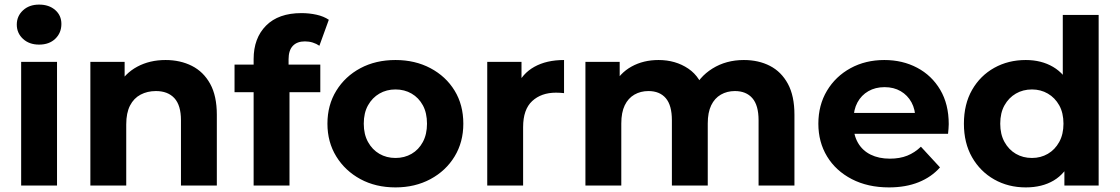

<svg xmlns="http://www.w3.org/2000/svg" viewBox="-20 -807 4870 835"><path d="M72 0V-538H228V0ZM150 -613Q107 -613 80 -638Q53 -663 53 -700Q53 -737 80 -762Q107 -787 150 -787Q193 -787 220 -763.5Q247 -740 247 -703Q247 -664 220.5 -638.5Q194 -613 150 -613Z M700 -546Q764 -546 814.5 -520.5Q865 -495 894 -442.5Q923 -390 923 -308V0H767V-284Q767 -349 738.5 -380Q710 -411 658 -411Q621 -411 591.5 -395.5Q562 -380 545.5 -348Q529 -316 529 -266V0H373V-538H522V-389L494 -434Q523 -488 577 -517Q631 -546 700 -546Z M1083 0V-550Q1083 -641 1137 -695.5Q1191 -750 1291 -750Q1325 -750 1356.5 -743Q1388 -736 1410 -721L1369 -608Q1356 -617 1340 -622Q1324 -627 1306 -627Q1272 -627 1253.5 -607.5Q1235 -588 1235 -549V-499L1239 -432V0ZM1000 -406V-526H1373V-406Z M1700 8Q1614 8 1547.5 -28Q1481 -64 1442.5 -126.5Q1404 -189 1404 -269Q1404 -350 1442.5 -412.5Q1481 -475 1547.5 -510.5Q1614 -546 1700 -546Q1785 -546 1852 -510.5Q1919 -475 1957 -413Q1995 -351 1995 -269Q1995 -189 1957 -126.5Q1919 -64 1852 -28Q1785 8 1700 8ZM1700 -120Q1739 -120 1770 -138Q1801 -156 1819 -189.5Q1837 -223 1837 -269Q1837 -316 1819 -349Q1801 -382 1770 -400Q1739 -418 1700 -418Q1661 -418 1630 -400Q1599 -382 1580.5 -349Q1562 -316 1562 -269Q1562 -223 1580.5 -189.5Q1599 -156 1630 -138Q1661 -120 1700 -120Z M2099 0V-538H2248V-386L2227 -430Q2251 -487 2304 -516.5Q2357 -546 2433 -546V-402Q2423 -403 2415 -403.5Q2407 -404 2398 -404Q2334 -404 2294.5 -367.5Q2255 -331 2255 -254V0Z M3215 -546Q3279 -546 3328.5 -520.5Q3378 -495 3406.5 -442.5Q3435 -390 3435 -308V0H3279V-284Q3279 -349 3252 -380Q3225 -411 3176 -411Q3142 -411 3115 -395.5Q3088 -380 3073 -349Q3058 -318 3058 -270V0H2902V-284Q2902 -349 2875.5 -380Q2849 -411 2800 -411Q2766 -411 2739 -395.5Q2712 -380 2697 -349Q2682 -318 2682 -270V0H2526V-538H2675V-391L2647 -434Q2675 -489 2726.5 -517.5Q2778 -546 2844 -546Q2918 -546 2973.5 -508.5Q3029 -471 3047 -394L2992 -409Q3019 -472 3078.5 -509Q3138 -546 3215 -546Z M3846 8Q3754 8 3684.5 -28Q3615 -64 3577 -126.5Q3539 -189 3539 -269Q3539 -350 3576.5 -412.5Q3614 -475 3679 -510.5Q3744 -546 3826 -546Q3905 -546 3968.5 -512.5Q4032 -479 4069 -416.5Q4106 -354 4106 -267Q4106 -258 4105 -246.5Q4104 -235 4103 -225H3666V-316H4021L3961 -289Q3961 -331 3944 -362Q3927 -393 3897 -410.5Q3867 -428 3827 -428Q3787 -428 3756.5 -410.5Q3726 -393 3709 -361.5Q3692 -330 3692 -287V-263Q3692 -219 3711.5 -185.5Q3731 -152 3766.5 -134.5Q3802 -117 3850 -117Q3893 -117 3925.5 -130Q3958 -143 3985 -169L4068 -79Q4031 -37 3975 -14.5Q3919 8 3846 8Z M4441 8Q4365 8 4304 -26.5Q4243 -61 4207.5 -123Q4172 -185 4172 -269Q4172 -354 4207.5 -416Q4243 -478 4304 -512Q4365 -546 4441 -546Q4509 -546 4560 -516Q4611 -486 4639 -425Q4667 -364 4667 -269Q4667 -175 4640 -113.5Q4613 -52 4562.5 -22Q4512 8 4441 8ZM4468 -120Q4506 -120 4537 -138Q4568 -156 4586.5 -189.5Q4605 -223 4605 -269Q4605 -316 4586.5 -349Q4568 -382 4537 -400Q4506 -418 4468 -418Q4429 -418 4398 -400Q4367 -382 4348.5 -349Q4330 -316 4330 -269Q4330 -223 4348.5 -189.5Q4367 -156 4398 -138Q4429 -120 4468 -120ZM4609 0V-110L4612 -270L4602 -429V-742H4758V0Z"/></svg>

Font: MOST Montserrat
Style: Bold
Weight: 700
Designer: Julieta Ulanovsky
Foundry: Julieta Ulanovsky
Version: Version 8.000;March 11, 2024;FontCreator 15.0.0.2926 64-bit